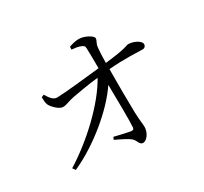

<svg xmlns="http://www.w3.org/2000/svg" viewBox="-157 -995 1314 1236"><g transform="rotate(-30 500.0 -376.5)"><path d="M479 -734C502 -732 525 -729 543 -722C561 -715 568 -709 568 -691C569 -656 570 -596 570 -543C464 -532 309 -514 247 -513C221 -512 202 -533 179 -572L160 -564C160 -547 161 -523 167 -508C176 -485 221 -440 248 -441C277 -441 296 -455 339 -463C390 -472 461 -485 534 -493C452 -344 267 -173 101 -70L116 -49C289 -126 479 -281 571 -419C573 -300 575 -143 571 -101C570 -90 563 -85 550 -87C523 -91 472 -103 432 -113L424 -95C459 -77 504 -59 532 -35C552 -17 553 17 579 17C608 17 638 -27 638 -68C638 -93 632 -116 630 -177C628 -251 627 -410 628 -503C755 -513 832 -506 877 -506C892 -506 902 -517 902 -531C902 -557 849 -582 813 -582C796 -582 795 -567 628 -549C628 -585 630 -630 633 -659C637 -697 651 -698 651 -721C651 -737 597 -770 553 -770C526 -770 498 -761 480 -755Z"/></g></svg>

Font: Source Han Serif K
Style: Regular
Weight: 400
Designer: Ryoko NISHIZUKA 西塚涼子 (kana & ideographs); Frank Grießhammer (Latin, Greek & Cyrillic); Wenlong ZHANG 张文龙 (bopomofo); San
Foundry: Adobe Systems Incorporated
Version: Version 1.001;PS 1.001;hotconv 16.6.54;makeotf.lib2.5.65590